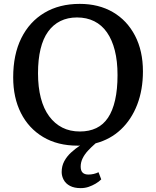

<svg xmlns="http://www.w3.org/2000/svg" viewBox="-20 -737 805 990"><path d="M396 233Q363 233 341 221.5Q319 210 308.5 190.5Q298 171 298 150Q298 119 311.5 94Q325 69 347 49Q369 29 393 13Q390 14 386.5 14Q383 14 380 14Q277 14 202.5 -30.5Q128 -75 88 -154Q48 -233 48 -338Q48 -456 90 -540.5Q132 -625 209 -671Q286 -717 391 -717Q489 -717 562 -674.5Q635 -632 676 -553.5Q717 -475 717 -369Q717 -274 687.5 -197.5Q658 -121 603.5 -69.5Q549 -18 473 2Q451 21 433.5 40Q416 59 406 79.5Q396 100 396 122Q396 143 406 153Q416 163 436 163Q449 163 462.5 160Q476 157 488 151L502 188Q490 200 473 210Q456 220 437 226.5Q418 233 396 233ZM392 -59Q440 -59 476.5 -76.5Q513 -94 537 -130Q561 -166 573.5 -221Q586 -276 586 -350Q586 -422 572 -477Q558 -532 531.5 -570Q505 -608 466 -627.5Q427 -647 377 -647Q329 -647 291.5 -628.5Q254 -610 228 -574Q202 -538 189 -484Q176 -430 176 -359Q176 -288 190.5 -232Q205 -176 233.5 -137.5Q262 -99 301.5 -79Q341 -59 392 -59Z"/></svg>

Font: Literata 18pt Medium
Style: Regular
Weight: 500
Designer: Latin by Veronika Burian and Jose Scaglione. Greek by Irene Vlachou. Cyrillic by Vera Evstafieva.
Foundry: TypeTogether
Version: Version 3.103;gftools[0.9.29]